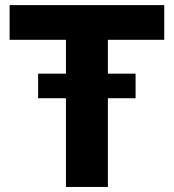

<svg xmlns="http://www.w3.org/2000/svg" viewBox="-20 -742 689 762"><path d="M408.2 0H241.7V-584H18.1V-721.7H631.8V-584H408.2ZM518.1 -449.7V-352.1H131.3V-449.7Z"/></svg>

Font: Estedad-FD ExtraBold
Style: Regular
Weight: 800
Designer: Amin Abedi
Version: Version 7.3